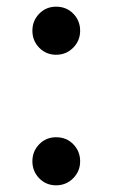

<svg xmlns="http://www.w3.org/2000/svg" viewBox="-20 -546 358 575"><path d="M77 -63Q77 -93 97.5 -114Q118 -135 148 -135Q179 -135 199.5 -114Q220 -93 220 -63Q220 -33 199 -12Q178 9 148 9Q118 9 97.5 -12Q77 -33 77 -63ZM77 -454Q77 -484 97.5 -505Q118 -526 148 -526Q179 -526 199.5 -505Q220 -484 220 -454Q220 -424 199 -403Q178 -382 148 -382Q118 -382 97.5 -403Q77 -424 77 -454Z"/></svg>

Font: Be Vietnam SemiBold
Style: Regular
Weight: 600
Designer: Gabriel Lam
Foundry: TypeRant
Version: Version 4.000